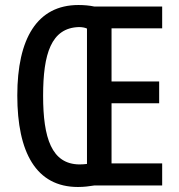

<svg xmlns="http://www.w3.org/2000/svg" viewBox="-20 -833 713 766"><path d="M293 -813C128 -813 49 -679 49 -452C49 -225 124 -87 291 -87C316 -87 337 -90 356 -93H627V-181H425V-421H615V-508H425V-720H627V-807H356C337 -811 316 -813 293 -813ZM295 -725C307 -725 319 -723 327 -719V-179C320 -178 308 -177 297 -177C186 -178 152 -282 152 -451C152 -618 184 -722 295 -725Z"/></svg>

Font: Noto Sans Kannada UI ExtraCondensed Medium
Style: Regular
Weight: 500
Width: 2
Designer: Jelle Bosma - Monotype Design Team
Foundry: Monotype Imaging Inc.
Version: Version 2.005